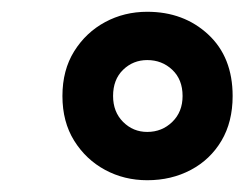

<svg xmlns="http://www.w3.org/2000/svg" viewBox="-20 -732 415 326"><path d="M230 -426Q191 -426 158.5 -443.5Q126 -461 106 -493Q86 -525 86 -569Q86 -613 106 -645Q126 -677 158.5 -694.5Q191 -712 230 -712Q292 -712 333.5 -673.5Q375 -635 375 -569Q375 -525 356 -493Q337 -461 304 -443.5Q271 -426 230 -426ZM230 -508Q255 -508 272.5 -525Q290 -542 290 -569Q290 -597 272.5 -613.5Q255 -630 230 -630Q206 -630 189 -613.5Q172 -597 172 -569Q172 -542 189 -525Q206 -508 230 -508Z"/></svg>

Font: Rethink Sans
Style: Bold Italic
Weight: 700
Italic angle: -10°
Designer: The Rethink Sans project authors (Hans Thiessen). DM Sans designed by Colophon Foundry.
Foundry: Rethink Communications LLC
Version: Version 1.001